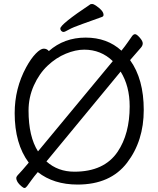

<svg xmlns="http://www.w3.org/2000/svg" viewBox="-20 -900 785 955"><path d="M488 -816Q439 -798 390.5 -781Q342 -764 322 -752.5Q302 -741 296 -741Q290 -741 285 -746Q280 -751 280 -758Q280 -779 430 -879Q432 -880 439 -880Q446 -880 460 -870Q495 -846 495 -826Q495 -819 488 -816ZM366 18Q247 18 168 -44Q150 -23 136 -3.5Q122 16 115 25.5Q108 35 102 35Q96 35 86 26Q61 5 61 -15Q61 -22 73.5 -34.5Q86 -47 123 -91Q53 -185 53 -337Q53 -460 110 -565Q134 -609 158 -633.5Q182 -658 197.5 -658Q213 -658 223 -646Q299 -713 406 -713Q513 -713 584 -648Q602 -670 616 -690.5Q630 -711 637 -720.5Q644 -730 652 -730Q660 -730 675 -713Q690 -696 690 -684.5Q690 -673 680.5 -662.5Q671 -652 627 -601Q695 -507 695 -353Q695 -199 612 -90.5Q529 18 366 18ZM541 -596Q482 -653 399 -653Q356 -653 307.5 -633Q259 -613 217 -573.5Q175 -534 148.5 -475Q122 -416 122 -350Q122 -221 169 -147ZM211 -97Q268 -46 350 -46Q498 -46 565 -145Q625 -234 625 -371Q625 -472 580 -544Z"/></svg>

Font: Fusion Kai T
Style: Regular
Weight: 400
Designer: Fontworks Inc.
Version: Version 24.134;May 13, 2024